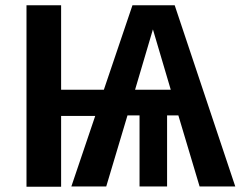

<svg xmlns="http://www.w3.org/2000/svg" viewBox="-20 -711 917 732"><path d="M660 -271H617V0H512V-271H466L385 0H252L343 -269H213V1H81V-691H213V-369H376L485 -691H646L877 0H741ZM631 -369 563 -599 495 -369Z"/></svg>

Font: Fira Sans Medium
Style: Regular
Weight: 500
Designer: bBox Type GmbH & Carrois Corporate GbR & Edenspiekermann AG
Foundry: bBox Type GmbH & Carrois Corporate GbR & Edenspiekermann AG
Version: Version 4.301